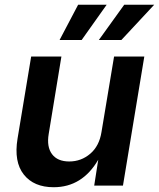

<svg xmlns="http://www.w3.org/2000/svg" viewBox="-20 -785 672 812"><path d="M207 6.8Q123 6.8 80.6 -46.9Q38.1 -100.6 54.2 -198.7L111.8 -545.9H239.7L186 -218.8Q176.8 -164.1 200 -133.1Q223.1 -102.1 272.9 -102.1Q323.2 -102.1 361.6 -134.8Q399.9 -167.5 409.2 -226.6L462.4 -545.9H590.3L500 0H378.4L395.5 -109.4Q327.6 6.8 207 6.8ZM493.2 -615.7H397.9L505.4 -765.1H632.3ZM325.2 -615.7H231.9L310.5 -765.1H431.2Z"/></svg>

Font: Inter Semi Bold
Style: Italic
Weight: 600
Italic angle: -9.39999°
Designer: Rasmus Andersson
Foundry: rsms
Version: Version 4.000;git-3c8e0fc